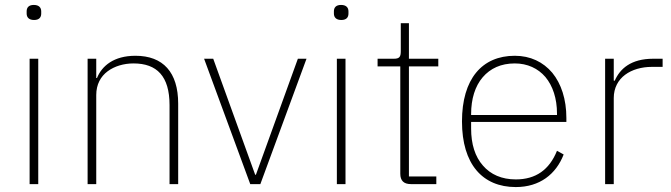

<svg xmlns="http://www.w3.org/2000/svg" viewBox="-20 -746 2719 778"><path d="M118 -665C97 -665 88 -676 88 -691V-700C88 -715 96 -726 117 -726C138 -726 147 -715 147 -700V-691C147 -676 139 -665 118 -665ZM100 -508H135V0H100Z M335 0V-508H370V-430H373C393 -479 441 -520 529 -520C641 -520 702 -453 702 -326V0H667V-320C667 -437 616 -489 521 -489C482 -489 444 -478 416 -457C388 -436 370 -404 370 -361V0Z M807 -508H844L1014 -38H1017L1187 -508H1222L1035 0H994Z M1363 -665C1342 -665 1333 -676 1333 -691V-700C1333 -715 1341 -726 1362 -726C1383 -726 1392 -715 1392 -700V-691C1392 -676 1384 -665 1363 -665ZM1345 -508H1380V0H1345Z M1645 0C1616 0 1602 -14 1602 -42V-477H1510V-508H1576C1599 -508 1604 -516 1604 -539V-652H1637V-508H1756V-477H1637V-31H1748V0Z M2070 12C1935 12 1852 -81 1852 -254C1852 -426 1933 -520 2066 -520C2129 -520 2181 -495 2218 -451C2254 -407 2275 -344 2275 -268V-252H1889V-225C1889 -162 1905 -111 1937 -75C1968 -39 2013 -19 2070 -19C2151 -19 2206 -58 2237 -135L2264 -120C2233 -40 2167 12 2070 12ZM2066 -489C2010 -489 1967 -469 1936 -433C1905 -397 1889 -345 1889 -284V-280H2237V-286C2237 -347 2220 -398 2190 -434C2160 -469 2117 -489 2066 -489Z M2432 0V-508H2467V-419H2471C2492 -467 2536 -508 2627 -508H2665V-475H2621C2580 -475 2541 -464 2513 -443C2485 -422 2467 -390 2467 -349V0Z"/></svg>

Font: Plexus Sans ExtraLight
Style: Regular
Weight: 250
Version: Version 2.001;PS 002.001;hotconv 1.0.70;makeotf.lib2.5.58329